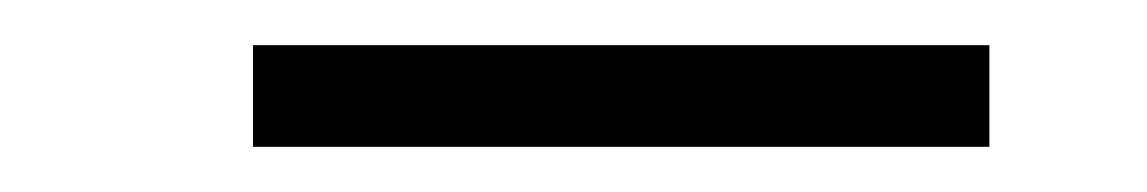

<svg xmlns="http://www.w3.org/2000/svg" viewBox="-20 -693 508 85"><path d="M92 -628H418V-673H92Z"/></svg>

Font: SpinnyJost
Style: Regular
Weight: 300
Version: Version 3.710